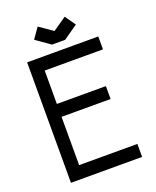

<svg xmlns="http://www.w3.org/2000/svg" viewBox="-154 -934 833 1024"><g transform="rotate(-20 262.5 -422.0)"><path d="M262.7 -790.5 339.8 -843.8 381.8 -784.2 299.8 -727.1H225.6L144.5 -784.2L186.5 -843.8ZM141.6 -347.7V-73.7H472.2V0H68.4V-683.6H472.2V-610.4H141.6V-420.9H419.9V-347.7Z"/></g></svg>

Font: Anka/Coder Condensed
Style: Regular
Weight: 400
Width: 4
Monospace: yes
Version: Version 1.100